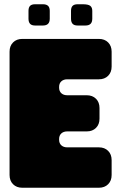

<svg xmlns="http://www.w3.org/2000/svg" viewBox="-20 -883 561 903"><path d="M25 -640V-60Q25 -33 41.5 -16.5Q58 0 85 0H445Q472 0 488.5 -16.5Q505 -33 505 -60V-130Q505 -157 488.5 -173.5Q472 -190 445 -190H296Q279 -190 268.5 -199.5Q258 -209 258 -226V-229Q258 -246 268.5 -255.5Q279 -265 296 -265H388Q415 -265 431.5 -281.5Q448 -298 448 -325V-375Q448 -402 431.5 -418.5Q415 -435 388 -435H296Q279 -435 268.5 -444.5Q258 -454 258 -471V-474Q258 -491 268.5 -500.5Q279 -510 296 -510H445Q472 -510 488.5 -526.5Q505 -543 505 -570V-640Q505 -667 488.5 -683.5Q472 -700 445 -700H85Q58 -700 41.5 -683.5Q25 -667 25 -640ZM182 -763Q198 -763 206 -771Q214 -779 214 -795V-832Q214 -848 206 -855.5Q198 -863 182 -863H145Q129 -863 121.5 -855.5Q114 -848 114 -832V-795Q114 -779 121.5 -771Q129 -763 145 -763ZM382 -763Q398 -763 406 -771Q414 -779 414 -795V-832Q414 -848 404.5 -855.5Q395 -863 369 -863H345Q329 -863 321.5 -855.5Q314 -848 314 -832V-795Q314 -779 321.5 -771Q329 -763 345 -763Z"/></svg>

Font: Bolota
Style: Bold
Weight: 240
Designer: Gabriel Pang
Version: Version 1.000